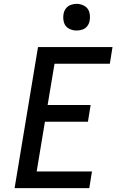

<svg xmlns="http://www.w3.org/2000/svg" viewBox="-20 -980 616 1000"><path d="M56 0H445L459 -87H171L214 -346H438L452 -433H228L264 -648H552L566 -735H178ZM379 -821Q394 -821 409.5 -826Q425 -831 435 -844.5Q445 -858 447 -873Q451 -896 445 -917Q439 -938 420 -949Q401 -960 379 -960Q364 -960 348.5 -954.5Q333 -949 323 -935.5Q313 -922 311 -907Q307 -885 313 -863.5Q319 -842 338 -831.5Q357 -821 379 -821Z"/></svg>

Font: Iosevka Sparkle Medium Oblique
Style: Regular
Weight: 500
Italic angle: -9°
Designer: Belleve Invis
Foundry: Belleve Invis
Version: Version 4.5.0; ttfautohint (v1.8.3)